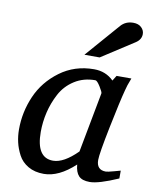

<svg xmlns="http://www.w3.org/2000/svg" viewBox="-84 -795 688 869"><g transform="rotate(10 260.0 -360.0)"><path d="M518 -27Q429 12 388 12Q353 12 337.5 -4.5Q322 -21 319 -56Q246 12 177 12Q135 12 105 -5.5Q75 -23 60 -51.5Q45 -80 38.5 -108.5Q32 -137 32 -167Q32 -247 64 -320.5Q96 -394 163.5 -444Q231 -494 320 -494Q374 -494 410 -458L425 -482H493Q478 -444 474 -425Q460 -373 434.5 -247.5Q409 -122 409 -93Q409 -47 452 -47Q460 -47 489 -55L518 -63ZM371 -392Q372 -398 357 -422Q342 -446 334 -446Q280 -446 238.5 -419.5Q197 -393 174.5 -350.5Q152 -308 141.5 -263Q131 -218 131 -173Q131 -54 208 -54Q257 -54 319 -116ZM509 -689Q509 -664 485 -648L335 -551H265L401 -707Q423 -732 458 -732Q482 -732 495.5 -719Q509 -706 509 -689Z"/></g></svg>

Font: Veleka
Style: Italic
Weight: 400
Italic angle: -12°
Designer: Stefan Peev, Context Ltd, 2016; SIL International, 1997-2014.
Foundry: Stefan Peev, Context Ltd, 2016
Version: Version 1.000